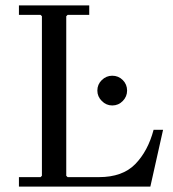

<svg xmlns="http://www.w3.org/2000/svg" viewBox="-20 -690 638 710"><path d="M548 -210H583L536 0H50V-35H130L135 -40V-630L130 -635H50V-670H310V-635H230L225 -630V-40L230 -35H346Q433 -35 480 -83Q527 -131 548 -210ZM395 -300Q373 -300 356.5 -316.5Q340 -333 340 -355Q340 -378 356.5 -394Q373 -410 395 -410Q418 -410 434 -394Q450 -378 450 -355Q450 -333 434 -316.5Q418 -300 395 -300Z"/></svg>

Font: Brygada 1918
Style: Regular
Weight: 400
Designer: Mateusz Machalski | Borys Kosmynka | Przemek Hoffer
Foundry: NIEPODLEGLA 2018
Version: Version 3.006